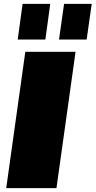

<svg xmlns="http://www.w3.org/2000/svg" viewBox="-20 -966 491 986"><path d="M368 -700 270 0H12L110 -700ZM238 -946 213 -763H71L96 -946ZM451 -946 425 -763H283L309 -946Z"/></svg>

Font: Pathway Extreme 28pt Black
Style: Italic
Weight: 900
Italic angle: -8°
Designer: Eduardo Rodriguez Tunni
Foundry: Eduardo Rodriguez Tunni
Version: Version 1.001;gftools[0.9.26]